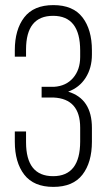

<svg xmlns="http://www.w3.org/2000/svg" viewBox="-20 -726 418 752"><path d="M340 -529V-512Q340 -460 315.5 -421.5Q291 -383 247 -367Q340 -339 340 -225V-171Q340 -90 303 -42Q266 6 189 6Q112 6 75 -42Q38 -90 38 -171V-211H82V-169Q82 -36 188 -36Q294 -36 294 -172V-226Q294 -339 190 -344H143V-386H192Q239 -389 266.5 -421Q294 -453 294 -503V-528Q294 -664 188 -664Q82 -664 82 -532V-504H38V-529Q38 -610 75 -658Q112 -706 189 -706Q266 -706 303 -658Q340 -610 340 -529Z"/></svg>

Font: TypoPRO Bebas Neue
Style: Regular
Weight: 400
Designer: Ryoichi Tsunekawa
Foundry: Ryoichi Tsunekawa
Version: Version 001.003